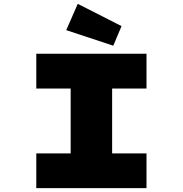

<svg xmlns="http://www.w3.org/2000/svg" viewBox="-20 -980 953 1000"><path d="M169 0V-181H348V-519H169V-700H743V-519H564V-181H743V0ZM570 -742 325 -823 385 -960 613 -844Z"/></svg>

Font: Lexend Tera Black
Style: Regular
Weight: 900
Version: Version 1.007